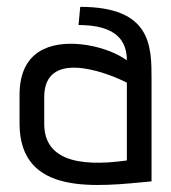

<svg xmlns="http://www.w3.org/2000/svg" viewBox="-20 -529 498 560"><path d="M422 -298C422 -394 422 -509 214 -509L209 -456C318 -456 350 -411 350 -353C294 -394 177 -420 106 -385C65 -365 37 -324 37 -252V-169C37 45 263 15 422 0ZM350 -61C201 -40 109 -67 109 -168V-246C109 -381 276 -325 350 -288Z"/></svg>

Font: Advent Pro
Style: Medium
Weight: 500
Designer: Andreas Kalpakidis
Foundry: Andreas Kalpakidis
Version: Version 2.002 2008